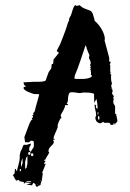

<svg xmlns="http://www.w3.org/2000/svg" viewBox="-20 -486 508 749"><path d="M75 49Q84 24 92.5 2.5Q101 -19 105 -19Q107 -19 108 -20Q106 -20 104 -22Q104 -25 106.5 -26.5Q109 -28 109 -32V-34L106 -32Q106 -37 108.5 -37Q111 -37 111 -40H109Q109 -45 112.5 -48Q116 -51 117 -57L118 -63L133 -117L132 -118Q131 -118 130 -118.5Q129 -119 128 -119H113Q110 -120 103 -122.5Q96 -125 89 -128Q82 -131 77 -135Q72 -139 72 -142Q72 -147 74.5 -147Q77 -147 82 -149Q72 -153 72 -165H78Q79 -165 84 -165.5Q89 -166 94 -166Q99 -166 103.5 -166.5Q108 -167 109 -167H123Q124 -167 129.5 -167Q135 -167 142 -167.5Q149 -168 154.5 -170Q160 -172 160 -176V-178L170 -205L180 -219L182 -237L187 -236L189 -254L210 -280L201 -287L211 -307Q212 -307 216 -317Q220 -327 225.5 -341Q231 -355 236.5 -370.5Q242 -386 245 -397L250 -408Q249 -409 249 -409Q249 -411 250.5 -415Q252 -419 257 -427Q258 -429 259.5 -434.5Q261 -440 263 -446.5Q265 -453 267.5 -458.5Q270 -464 274 -466L279 -463Q278 -463 282 -463.5Q286 -464 290 -466Q300 -457 308 -453.5Q316 -450 322.5 -448Q329 -446 334 -443Q339 -440 342 -432Q342 -430 345.5 -420Q349 -410 349 -406V-405Q366 -391 377.5 -370Q389 -349 389 -334L388 -328L406 -261V-246Q412 -246 412 -243Q410 -241 410 -238L408 -234L410 -232V-206H412Q412 -204 411 -202Q410 -200 410 -198L414 -194Q413 -190 413 -183Q413 -176 414 -170.5Q415 -165 417 -159Q414 -157 414 -149Q414 -146 415 -145.5Q416 -145 416 -143Q416 -140 415 -138L420 -140L417 -136L420 -132L417 -123Q417 -119 420.5 -116Q424 -113 424 -108Q422 -108 422 -106V-105Q422 -102 423 -101.5Q424 -101 424 -99L422 -95Q422 -84 423 -82Q424 -80 429 -72V-68V-43Q431 -41 432.5 -40.5Q434 -40 434 -38Q434 -37 433 -36L435 -33Q435 -28 436.5 -23.5Q438 -19 438 -17Q438 -10 433.5 -7.5Q429 -5 429 1Q428 1 427.5 -2Q427 -5 423 -5Q423 0 422.5 0.5Q422 1 418 1H413Q411 1 409.5 -3Q408 -7 406 -7H389Q385 -7 385 -8.5Q385 -10 383 -10Q379 -10 377 -7.5Q375 -5 370 -5Q352 -9 352 -28Q352 -30 353.5 -31.5Q355 -33 355 -34Q355 -47 352 -56.5Q349 -66 349 -78Q352 -78 353 -76.5Q354 -75 356 -73Q354 -73 354 -68Q354 -64 361 -62Q361 -64 360.5 -64Q360 -64 360 -65Q360 -66 360.5 -66.5Q361 -67 361 -68Q360 -71 360 -75.5Q360 -80 359 -85L357 -97L355 -100L354 -91L352 -96L348 -83Q348 -86 347.5 -91.5Q347 -97 347 -103V-119Q346 -121 340.5 -122.5Q335 -124 328.5 -124.5Q322 -125 316 -125Q310 -125 307 -125Q302 -125 299 -124Q296 -123 291 -123Q285 -123 278 -124.5Q271 -126 268 -126H258Q252 -126 249.5 -121Q247 -116 246 -109.5Q245 -103 245 -97Q245 -91 244 -89L240 -81L246 -79L244 -76H234Q234 -69 229 -59Q224 -49 220 -43L218 -40Q218 -39 217.5 -38Q217 -37 217 -36V-34Q217 -31 220 -28Q215 -23 211 -14.5Q207 -6 205 2V11Q201 22 195 34.5Q189 47 189 56H195Q193 59 190 59Q187 59 187 63H188Q190 63 190 67Q190 73 186.5 76.5Q183 80 179.5 83.5Q176 87 172.5 92Q169 97 169 106L172 108Q172 111 166 120Q160 129 158 134Q158 137 152 138Q152 141 154 141Q156 141 158 142Q156 146 154 148Q152 150 152 154L158 152Q158 156 156.5 157Q155 158 155 161V162L144 189H147L143 219Q140 223 140 225.5Q140 228 138 233L139 234Q139 236 134.5 237Q130 238 125 243Q123 243 120.5 240Q118 237 118 235Q118 234 119 233Q114 230 114 229Q114 228 110 228L107 232Q105 238 105 237L83 234L102 228Q100 227 90.5 226.5Q81 226 78 226Q76 228 76 229Q76 230 73 230V223Q72 224 71 224Q69 224 64 222.5Q59 221 55 221V216Q48 216 44 219Q39 214 35.5 206.5Q32 199 30 197Q37 193 37.5 187Q38 181 38 173H41L46 183Q48 170 52.5 155Q57 140 57 129V118L60 106Q64 98 66 94Q68 90 70 83L73 79H84L100 74V79L94 90V101L101 107Q101 102 106.5 95.5Q112 89 112 85V69Q112 66 109.5 64.5Q107 63 105 63H100L94 69H78ZM276 -178H289Q293 -178 301.5 -178Q310 -178 318.5 -179.5Q327 -181 333 -184Q339 -187 339 -192H335V-206Q334 -206 334 -207V-213H332Q332 -215 333 -216Q334 -217 334 -219V-221L329 -222Q332 -222 334 -224L332 -232V-234Q332 -236 333 -236.5Q334 -237 334 -240Q334 -246 330.5 -252Q327 -258 327 -263L329 -270L318 -297V-299Q318 -301 316 -305Q314 -309 314 -310Q305 -284 294 -250.5Q283 -217 272 -192L270 -180ZM82 129Q82 131 80 139L78 145V173L84 168Q84 163 85.5 159Q87 155 87 151V123ZM68 131Q66 136 64 141Q62 146 62 151V166L68 151ZM362 -29V-26Q362 -19 367 -19Q367 -20 367.5 -22.5Q368 -25 368 -27Q368 -33 364 -33Q362 -33 362 -29ZM105 112Q101 112 101 118Q101 123 105 123Q110 123 110 118Q110 112 105 112ZM94 107Q90 107 90 113Q90 118 94 118Q99 118 99 113Q99 107 94 107ZM102 221Q102 220 93.5 220Q85 220 84 220Q83 220 83 221L84 223H91Q95 223 98.5 223Q102 223 102 221ZM62 178Q62 173 59 173Q57 173 57 178Q57 182 59 182Q62 182 62 178ZM361 -50V-47V-41V-39H363Q363 -41 363.5 -42Q364 -43 364 -45Q364 -48 361 -50ZM138 219H140L138 216ZM127 236V234H125Z"/></svg>

Font: East Sea Dokdo
Style: Regular
Weight: 400
Designer: YoonDesign Inc.
Foundry: YoonDesign Inc.
Version: Version 1.00